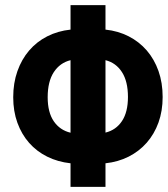

<svg xmlns="http://www.w3.org/2000/svg" viewBox="-20 -731 656 751"><path d="M392.6 -615.2Q442.4 -609.9 483.4 -588.9Q524.4 -567.9 554 -533.7Q583.5 -499.5 599.9 -453.4Q616.2 -407.2 616.2 -351.6Q616.2 -296.9 599.9 -251.7Q583.5 -206.5 554 -172.9Q524.4 -139.2 483.4 -118.4Q442.4 -97.7 392.6 -92.3V0H255.9V-92.3Q206.1 -97.7 164.8 -118.2Q123.5 -138.7 94 -172.1Q64.5 -205.6 48.1 -250.7Q31.7 -295.9 31.7 -350.6Q31.7 -406.2 48.1 -452.6Q64.5 -499 94 -533.4Q123.5 -567.9 164.8 -588.9Q206.1 -609.9 255.9 -615.2V-710.9H392.6ZM166.5 -350.6Q166.5 -291.5 190.4 -256.6Q214.4 -221.7 255.9 -211.9V-495.6Q214.4 -485.4 190.4 -448.7Q166.5 -412.1 166.5 -350.6ZM480.5 -351.6Q480.5 -412.6 457 -449Q433.6 -485.4 392.6 -495.6V-212.4Q433.6 -222.2 457 -257.3Q480.5 -292.5 480.5 -351.6Z"/></svg>

Font: Roboto Mono
Style: Bold
Weight: 700
Designer: Google
Version: Version 2.000985; 2015; ttfautohint (v1.3)